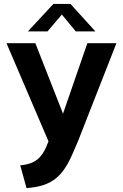

<svg xmlns="http://www.w3.org/2000/svg" viewBox="-20 -720 625 978"><path d="M83 122 115 238C245 229 300 179 351 60L377 0L573 -500H425L301 -141L160 -500H13L227 0L216 27C192 82 160 116 83 122ZM339 -700H252L122 -560H222L295 -646L366 -560H466Z"/></svg>

Font: Gully SemiBold
Style: Regular
Weight: 600
Designer: jaikishan Patel
Foundry: MagicType
Version: Version 1.000;Glyphs 3.2 (3242)